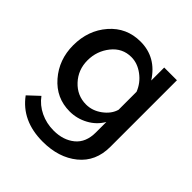

<svg xmlns="http://www.w3.org/2000/svg" viewBox="-203 -672 1035 1035"><g transform="rotate(45 314.5 -154.5)"><path d="M273 5Q170 5 102 -73.5Q34 -152 34 -261Q34 -375 102.5 -453.5Q171 -532 277 -532Q397 -532 466 -424V-523H563V-15Q563 96 485 159.5Q407 223 285 223Q126 223 44 111L106 53Q136 94 183 116.5Q230 139 285 139Q358 139 405.5 100Q453 61 453 -15V-95Q426 -48 377 -21.5Q328 5 273 5ZM309 -84Q357 -84 399 -115Q441 -146 453 -188V-325Q434 -374 391 -406Q348 -438 301 -438Q233 -438 189.5 -383.5Q146 -329 146 -258Q146 -186 193.5 -135Q241 -84 309 -84Z"/></g></svg>

Font: Raleway
Style: Regular
Weight: 600
Designer: Matt McInerney, Pablo Impallari, Rodrigo Fuenzalida
Foundry: Matt McInerney, Pablo Impallari, Rodrigo Fuenzalida
Version: Version 1.000;PS 001.001;hotconv 1.0.56; ttfautohint (v1.5)